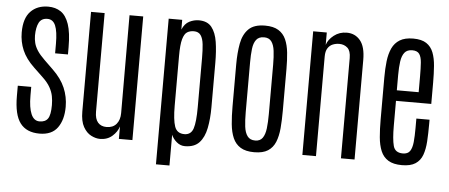

<svg xmlns="http://www.w3.org/2000/svg" viewBox="-55 -873 2650 1133"><g transform="rotate(5 1270.0 -306.0)"><path d="M201.2 9.8Q124 9.8 86.7 -39.6Q49.3 -88.9 49.3 -199.7V-260.7H128.9V-209Q128.9 -138.2 145.3 -100.1Q161.6 -62 195.3 -62Q229.5 -62 244.6 -84Q259.8 -106 259.8 -164.1Q259.8 -191.4 254.9 -217Q250 -242.7 235.1 -269.3Q220.2 -295.9 189.5 -324.7L136.2 -375.5Q86.9 -422.4 65.9 -471.7Q44.9 -521 44.9 -576.2Q44.9 -660.2 84 -700.7Q123 -741.2 188 -741.2Q231.4 -741.2 262.7 -720.2Q293.9 -699.2 311 -649.4Q328.1 -599.6 328.1 -513.2V-470.2H252V-526.9Q252 -599.6 237.3 -634.3Q222.7 -668.9 189.5 -668.9Q154.3 -668.9 139.6 -641.4Q125 -613.8 124.5 -564.9Q124.5 -542.5 129.9 -520.8Q135.3 -499 150.1 -476.1Q165 -453.1 193.8 -425.3L245.6 -375Q296.9 -325.7 319.3 -272.9Q341.8 -220.2 341.8 -161.1Q341.8 -84.5 307.9 -37.4Q273.9 9.8 201.2 9.8Z M559.6 9.8Q534.2 9.8 506.8 -4.2Q479.5 -18.1 460.7 -51.3Q441.9 -84.5 441.9 -142.6V-732.4H522.5V-148.4Q522.5 -105.5 540.8 -84.5Q559.1 -63.5 591.8 -63.5Q629.9 -63.5 650.4 -87.9Q670.9 -112.3 670.9 -152.8L669.9 -732.4H751V0H670.9V-73.7Q661.1 -41.5 632.1 -15.9Q603 9.8 559.6 9.8Z M901.9 130.4V-732.4H981.9V-674.8Q997.1 -710.9 1024.4 -724.6Q1051.8 -738.3 1080.6 -738.3Q1131.3 -738.3 1156.5 -706.5Q1181.6 -674.8 1190.2 -620.4Q1198.7 -565.9 1198.7 -497.1V-233.4Q1198.7 -165 1187.7 -109.9Q1176.8 -54.7 1147.5 -22.9Q1118.2 8.8 1062 8.8Q1035.6 8.8 1013.9 -9.3Q992.2 -27.3 981.9 -51.8V130.4ZM1053.7 -61.5Q1092.8 -62 1105.5 -100.6Q1118.2 -139.2 1118.2 -227.5V-518.6Q1118.2 -564.9 1114.5 -599.1Q1110.8 -633.3 1097.7 -652.3Q1084.5 -671.4 1056.6 -671.4Q1033.7 -671.4 1017.1 -661.1Q1000.5 -650.9 991.2 -618.4Q981.9 -585.9 981.9 -518.1V-224.6Q981.9 -140.6 995.6 -101.1Q1009.3 -61.5 1053.7 -61.5Z M1472.7 8.8Q1421.9 8.8 1391.6 -10Q1361.3 -28.8 1346.4 -63Q1331.5 -97.2 1326.9 -144.5Q1322.3 -191.9 1322.3 -249V-498Q1322.3 -566.9 1332.5 -622.1Q1342.8 -677.2 1375 -709.2Q1407.2 -741.2 1472.7 -741.2Q1522 -741.2 1551.8 -722.9Q1581.5 -704.6 1596.2 -671.6Q1610.8 -638.7 1615.5 -594.2Q1620.1 -549.8 1620.1 -498V-249Q1620.1 -192.9 1616 -145.8Q1611.8 -98.6 1597.7 -64Q1583.5 -29.3 1554 -10.3Q1524.4 8.8 1472.7 8.8ZM1472.7 -60.5Q1502 -60.5 1516.4 -81.1Q1530.8 -101.6 1535.2 -137.9Q1539.6 -174.3 1539.6 -222.7V-516.1Q1539.6 -562.5 1535.2 -597.4Q1530.8 -632.3 1516.4 -652.1Q1502 -671.9 1472.7 -671.9Q1441.4 -671.9 1426.3 -652.1Q1411.1 -632.3 1407 -597.4Q1402.8 -562.5 1402.8 -516.1V-222.7Q1402.8 -174.3 1407.2 -137.9Q1411.6 -101.6 1426.8 -81.1Q1441.9 -60.5 1472.7 -60.5Z M1757.8 0V-732.4H1838.4V-659.2Q1848.1 -690.9 1880.6 -716.3Q1913.1 -741.7 1956.5 -741.7Q2005.9 -741.7 2036.4 -704.8Q2066.9 -668 2066.9 -589.4V0H1986.3V-593.3Q1986.3 -636.7 1966.6 -654.3Q1946.8 -671.9 1918 -671.9Q1897.9 -671.9 1879.6 -664.6Q1861.3 -657.2 1849.9 -639.4Q1838.4 -621.6 1838.4 -589.8V0Z M2347.7 8.8Q2296.9 8.8 2266.8 -9.8Q2236.8 -28.3 2222.4 -62.7Q2208 -97.2 2203.9 -144.5Q2199.7 -191.9 2199.7 -248.5V-498Q2199.7 -549.8 2204.8 -594Q2210 -638.2 2225.3 -671.4Q2240.7 -704.6 2270.8 -722.9Q2300.8 -741.2 2350.1 -741.2Q2399.9 -741.2 2428.2 -722.4Q2456.5 -703.6 2469.5 -669.9Q2482.4 -636.2 2485.8 -590.8Q2489.3 -545.4 2489.3 -492.7V-366.2H2280.3V-218.8Q2280.3 -139.2 2290.8 -99.9Q2301.3 -60.5 2347.2 -60.5Q2377 -60.5 2389.6 -79.3Q2402.3 -98.1 2405.8 -133.1Q2409.2 -168 2409.2 -216.3V-272.5H2487.3V-246.6Q2487.3 -190.4 2484.4 -143.8Q2481.4 -97.2 2469 -63Q2456.5 -28.8 2427.7 -10Q2398.9 8.8 2347.7 8.8ZM2279.8 -428.7H2409.2V-522Q2409.2 -570.8 2406.7 -604.2Q2404.3 -637.7 2392.1 -654.8Q2379.9 -671.9 2350.6 -671.9Q2319.8 -671.9 2304.7 -652.8Q2289.6 -633.8 2284.7 -599.4Q2279.8 -564.9 2279.8 -518.6Z"/></g></svg>

Font: Antonio ExtraLight
Style: Regular
Weight: 250
Designer: Vernon Adams
Foundry: Vernon Adams
Version: Version 1.002